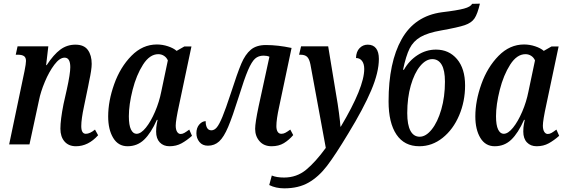

<svg xmlns="http://www.w3.org/2000/svg" viewBox="-20 -789 3098 1049"><path d="M310 -86Q310 -134 327 -220L345 -300Q364 -386 364 -422Q364 -474 333 -474Q306 -474 277 -435.5Q248 -397 225 -342Q202 -287 193 -241L141 0H30L114 -401Q122 -441 122 -456Q122 -475 111 -482.5Q100 -490 78 -490H66L76 -536H244L232 -433H235Q273 -491 309.5 -518Q346 -545 392 -545Q439 -545 460 -516Q481 -487 481 -440Q481 -409 467 -345L462 -319L439 -208Q424 -138 424 -100Q424 -58 449 -58Q471 -58 499 -81L516 -50Q462 10 395 10Q355 10 332.5 -16Q310 -42 310 -86Z M571 -153Q571 -237 604 -329.5Q637 -422 698 -484Q759 -546 837 -546Q868 -546 898 -536Q928 -526 945 -511L987 -535H1026L959 -218Q940 -131 940 -103Q940 -81 947.5 -69Q955 -57 967 -57Q977 -57 987.5 -63Q998 -69 1014 -81L1029 -47Q1001 -22 972 -6Q943 10 906 10Q873 10 853 -11Q833 -32 833 -70Q833 -93 836.5 -111.5Q840 -130 841 -134H837Q805 -62 767.5 -26Q730 10 677 10Q626 10 598.5 -35.5Q571 -81 571 -153ZM861 -288 897 -459Q890 -475 876 -484Q862 -493 845 -493Q798 -493 761.5 -436Q725 -379 704.5 -298Q684 -217 684 -154Q684 -105 695.5 -81.5Q707 -58 726 -58Q750 -58 777 -91.5Q804 -125 827 -178.5Q850 -232 861 -288Z M1374 -85Q1374 -118 1393 -208L1452 -479Q1439 -485 1420 -485Q1392 -485 1373.5 -468.5Q1355 -452 1335 -405.5Q1315 -359 1284 -259Q1250 -151 1226.5 -95.5Q1203 -40 1177.5 -16.5Q1152 7 1116 7Q1086 7 1069.5 -13.5Q1053 -34 1053 -61Q1053 -91 1069 -109Q1085 -127 1104 -127Q1103 -107 1110.5 -92Q1118 -77 1135 -77Q1151 -77 1164.5 -93Q1178 -109 1195.5 -151.5Q1213 -194 1240 -276Q1277 -391 1298.5 -441.5Q1320 -492 1350.5 -517.5Q1381 -543 1433 -543Q1498 -543 1573 -527L1505 -205Q1490 -137 1490 -100Q1490 -80 1497 -69Q1504 -58 1517 -58Q1528 -58 1538 -63Q1548 -68 1566 -81L1582 -51Q1559 -24 1531 -7Q1503 10 1464 10Q1422 10 1398 -17.5Q1374 -45 1374 -85Z M1451 222 1465 170Q1491 181 1532 181Q1601 181 1652.5 138.5Q1704 96 1760 19L1676 -437Q1670 -467 1658 -478.5Q1646 -490 1622 -490H1614L1625 -536H1773L1817 -269Q1825 -225 1832 -172Q1839 -119 1840 -97H1842Q1970 -312 1970 -412Q1970 -440 1958 -456Q1946 -472 1925 -472Q1926 -507 1944.5 -526Q1963 -545 1989 -545Q2019 -545 2034.5 -525Q2050 -505 2050 -467Q2050 -394 2008 -295Q1966 -196 1883 -60Q1812 58 1766.5 117.5Q1721 177 1666 208.5Q1611 240 1533 240Q1487 240 1451 222Z M2103 -235Q2103 -448 2174.5 -575Q2246 -702 2394 -722Q2478 -732 2515 -742Q2552 -752 2559 -768L2602 -769Q2589 -713 2572.5 -688.5Q2556 -664 2519 -651.5Q2482 -639 2392 -623Q2317 -610 2277.5 -587Q2238 -564 2218 -524Q2198 -484 2182 -408H2187Q2215 -458 2261.5 -488Q2308 -518 2362 -518Q2433 -518 2477 -466Q2521 -414 2521 -322Q2521 -235 2488.5 -158.5Q2456 -82 2398.5 -36Q2341 10 2271 10Q2189 10 2146 -54Q2103 -118 2103 -235ZM2411 -343Q2411 -405 2393 -435.5Q2375 -466 2342 -466Q2307 -466 2275.5 -428Q2244 -390 2224.5 -322.5Q2205 -255 2205 -171Q2205 -107 2222.5 -74.5Q2240 -42 2273 -42Q2307 -42 2339 -82Q2371 -122 2391 -191Q2411 -260 2411 -343Z M2577 -153Q2577 -237 2610 -329.5Q2643 -422 2704 -484Q2765 -546 2843 -546Q2874 -546 2904 -536Q2934 -526 2951 -511L2993 -535H3032L2965 -218Q2946 -131 2946 -103Q2946 -81 2953.5 -69Q2961 -57 2973 -57Q2983 -57 2993.5 -63Q3004 -69 3020 -81L3035 -47Q3007 -22 2978 -6Q2949 10 2912 10Q2879 10 2859 -11Q2839 -32 2839 -70Q2839 -93 2842.5 -111.5Q2846 -130 2847 -134H2843Q2811 -62 2773.5 -26Q2736 10 2683 10Q2632 10 2604.5 -35.5Q2577 -81 2577 -153ZM2867 -288 2903 -459Q2896 -475 2882 -484Q2868 -493 2851 -493Q2804 -493 2767.5 -436Q2731 -379 2710.5 -298Q2690 -217 2690 -154Q2690 -105 2701.5 -81.5Q2713 -58 2732 -58Q2756 -58 2783 -91.5Q2810 -125 2833 -178.5Q2856 -232 2867 -288Z"/></svg>

Font: Noto Serif CondSemiBold
Style: Italic
Weight: 600
Width: 3
Italic angle: -12°
Designer: Monotype Design Team
Foundry: Monotype Imaging Inc.
Version: Version 1.001